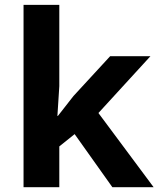

<svg xmlns="http://www.w3.org/2000/svg" viewBox="-20 -780 660 800"><path d="M221.2 -296.9 286.1 -379.9 439 -545.9H606.9L390.1 -309.1L620.1 0H448.2L291 -221.2L227.1 -169.9V0H78.1V-759.8H227.1V-420.9L219.2 -296.9Z"/></svg>

Font: CAA NEO Sans
Style: Bold
Weight: 700
Version: Version 1.10